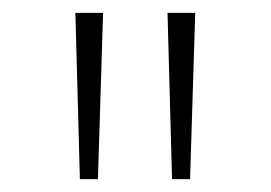

<svg xmlns="http://www.w3.org/2000/svg" viewBox="-20 -886 420 298"><path d="M104 -608H132L140 -866H97ZM247 -608H275L283 -866H240Z"/></svg>

Font: Noto Sans Telugu UI Condensed ExtraLight
Style: Regular
Weight: 200
Width: 3
Designer: Jelle Bosma - Monotype Design Team
Foundry: Monotype Imaging Inc.
Version: Version 2.005